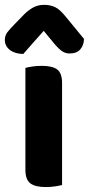

<svg xmlns="http://www.w3.org/2000/svg" viewBox="-41 -749 360 777"><path d="M61.8 -277.6H210.2V-0.3Q200.8 2.2 182.9 5.1Q164.9 8 144 8Q101.5 8 81.6 -7.2Q61.8 -22.4 61.8 -61.7ZM210.2 -230.4H61.8V-474.2Q71.3 -477 89.3 -479.7Q107.3 -482.5 128.2 -482.5Q171.4 -482.5 190.8 -467.7Q210.2 -452.8 210.2 -412.8ZM181.9 -568.4 135.9 -624.1Q110.6 -595.3 92.7 -575.6Q74.8 -555.9 53.2 -530.6Q19.3 -531.1 -1.1 -547Q-21.4 -562.8 -21.4 -587.2Q-21.4 -605 -11.5 -618.1Q-1.6 -631.2 17.3 -650.3L57.8 -692Q75.3 -709 94.2 -719.2Q113 -729.4 138.2 -729.4Q161.8 -729.4 181.4 -720.4Q201 -711.3 224.7 -681.8L298.8 -591.7Q298.8 -567.3 284.5 -550Q270.2 -532.6 240.5 -532.6Q223.2 -532.6 209.6 -542.3Q196 -552 181.9 -568.4Z"/></svg>

Font: Baloo Paaji 2
Style: Regular
Weight: 400
Designer: Shuchita Grover, Noopur Datye and Ek Type
Foundry: Ek Type
Version: Version 1.700